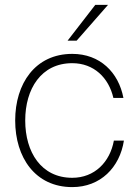

<svg xmlns="http://www.w3.org/2000/svg" viewBox="-20 -752 558 784"><path d="M275 12C390 12 469 -68 486 -178H445C429 -90 366 -26 275 -26C148 -26 83 -131 83 -260C83 -389 148 -494 275 -494C363 -494 424 -435 443 -352H484C464 -457 388 -532 275 -532C124 -532 42 -411 42 -260C42 -109 124 12 275 12ZM256 -586H293L421 -732H369Z"/></svg>

Font: Aspekta 150
Style: Regular
Weight: 150
Designer: Ivo Dolenc
Version: Version 2.000